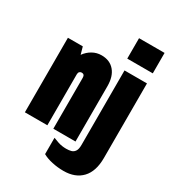

<svg xmlns="http://www.w3.org/2000/svg" viewBox="-214 -837 1028 1140"><g transform="rotate(30 300.0 -266.5)"><path d="M31 0V-511H133L147 -461Q167 -489 195.5 -505Q224 -521 257 -521Q314 -521 346 -483.5Q378 -446 378 -379V0H226V-349Q226 -373 206 -373Q197 -373 191 -367Q185 -361 185 -349V0ZM403 187Q362 187 323.5 178.5Q285 170 259 155V43Q270 48 295.5 56.5Q321 65 351 65Q370 65 385 61Q400 57 409.5 43Q419 29 419 0V-511H573V0Q573 92 528 139.5Q483 187 403 187ZM398 -580V-720H573V-580Z"/></g></svg>

Font: Chivo Mono Medium Black
Style: Regular
Weight: 900
Monospace: yes
Version: Version 1.008